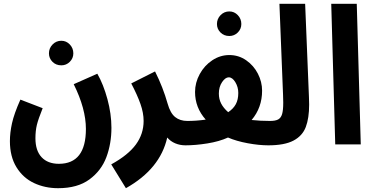

<svg xmlns="http://www.w3.org/2000/svg" viewBox="-20 -758 1972 1008"><path d="M87 -235 204 -190Q181 -133 173.5 -102Q166 -71 166 -32Q166 33 198.5 67.5Q231 102 289 102Q431 102 431 -81Q431 -187 367 -316L491 -371Q523 -315 544 -237.5Q565 -160 565 -87Q565 -4 538.5 67Q512 138 449.5 184Q387 230 285 230Q216 230 158.5 203Q101 176 66.5 120Q32 64 32 -17Q32 -61 43 -111Q54 -161 87 -235ZM237 -478Q237 -505 256 -524.5Q275 -544 302 -544Q328 -544 346.5 -524.5Q365 -505 365 -478Q365 -452 346.5 -433.5Q328 -415 302 -415Q274 -415 255.5 -433.5Q237 -452 237 -478Z M1025 -61Q1025 -30 1006.5 -12.5Q988 5 954 5Q925 5 900 -5.5Q875 -16 858 -36Q821 129 641 230L564 105Q653 56 693.5 0.5Q734 -55 734 -123Q734 -165 717.5 -212Q701 -259 669 -320L794 -383Q836 -299 860 -214Q874 -164 899.5 -143.5Q925 -123 964 -123Q993 -123 1009 -105.5Q1025 -88 1025 -61Z M1460 -61Q1460 -32 1441.5 -13.5Q1423 5 1389 5Q1340 5 1280.5 -6Q1221 -17 1177 -36Q1131 -15 1068.5 -5Q1006 5 953 5L962 -123Q1011 -123 1060 -130Q1004 -193 1004 -275Q1004 -324 1028.5 -369Q1053 -414 1094.5 -441.5Q1136 -469 1184 -469Q1233 -469 1272.5 -441.5Q1312 -414 1334 -371Q1356 -328 1356 -282Q1356 -193 1301 -128Q1347 -123 1399 -123Q1428 -123 1444 -105.5Q1460 -88 1460 -61ZM1129 -267Q1129 -238 1141 -214.5Q1153 -191 1178 -169Q1205 -187 1218 -211Q1231 -235 1231 -270Q1231 -301 1215.5 -326.5Q1200 -352 1181 -352Q1163 -352 1146 -327Q1129 -302 1129 -267ZM1119 -632Q1119 -659 1138 -678.5Q1157 -698 1184 -698Q1210 -698 1228.5 -678.5Q1247 -659 1247 -632Q1247 -606 1228.5 -587.5Q1210 -569 1184 -569Q1156 -569 1137.5 -587.5Q1119 -606 1119 -632Z M1397 -123Q1426 -123 1440.5 -131Q1455 -139 1461 -159Q1467 -179 1467 -219Q1467 -245 1466 -260L1447 -738H1582L1602 -248Q1603 -234 1603 -209Q1603 -138 1585.5 -91.5Q1568 -45 1521 -20Q1474 5 1388 5Z M1719 -738H1853L1874 0H1740Z"/></svg>

Font: Noto Sans Arabic Cond
Style: Bold
Weight: 700
Width: 3
Designer: Nadine Chahine
Foundry: Monotype Imaging Inc.
Version: Version 1.001